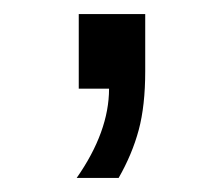

<svg xmlns="http://www.w3.org/2000/svg" viewBox="-20 -127 318 275"><path d="M92.8 -106.9H188V-24.9Q188 24.4 178.7 59.1Q169.4 93.8 149.9 127.9H89.8Q136.2 61.5 136.2 0H92.8Z"/></svg>

Font: Libra Sans Modern
Style: Regular
Weight: 400
Foundry: Stefan Peev, Context Ltd
Version: Version 1.000